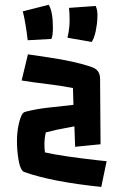

<svg xmlns="http://www.w3.org/2000/svg" viewBox="-20 -729 480 785"><path d="M179.2 -709.5Q196.3 -681.2 196.3 -616.2Q196.3 -581.5 189.9 -569.8L93.3 -564.5Q85 -635.7 73.2 -682.6ZM371.1 -704.6Q378.4 -689 378.4 -667.7Q378.4 -646.5 376.2 -630.6Q374 -614.7 371.1 -600.6Q364.3 -570.8 355 -557.6L255.9 -574.7Q264.6 -613.3 264.6 -644.5Q264.6 -675.8 262.2 -696.8ZM394 35.2Q192.9 14.6 78.6 -25.9Q57.6 -33.7 50.8 -115.7Q44.9 -190.9 63.5 -246.1Q71.3 -269 82 -271.5Q127.9 -283.7 178.7 -289.1L280.3 -300.3L278.3 -369.1Q225.1 -379.4 172.6 -385.5Q120.1 -391.6 68.4 -399.9L94.2 -506.8L176.8 -494.6Q290 -478 356.9 -454.1Q389.2 -442.4 389.2 -406.7L391.1 -139.2L287.1 -128.9L284.2 -212.4L256.3 -207Q209.5 -199.2 167 -187.5Q161.6 -161.6 161.6 -144.5Q161.6 -119.6 163.6 -106Q232.4 -90.3 376 -74.2L416 -69.8Z"/></svg>

Font: Passero One
Style: Regular
Weight: 400
Designer: Viktoriya Grabowska
Foundry: Viktoriya Grabowska
Version: Version 1.003